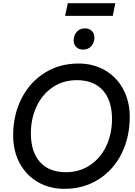

<svg xmlns="http://www.w3.org/2000/svg" viewBox="-20 -1179 855 1212"><path d="M63 -324Q63 -452 115 -555.5Q167 -659 261 -718.5Q355 -778 476 -778Q570 -778 643.5 -735Q717 -692 758 -615.5Q799 -539 799 -441Q799 -313 747.5 -209.5Q696 -106 602 -46.5Q508 13 386 13Q292 13 218.5 -30Q145 -73 104 -149.5Q63 -226 63 -324ZM396 -92Q482 -92 548.5 -136.5Q615 -181 651 -257.5Q687 -334 687 -428Q687 -545 629 -609Q571 -673 465 -673Q379 -673 313 -628.5Q247 -584 211 -507.5Q175 -431 175 -337Q175 -220 232.5 -156Q290 -92 396 -92ZM445 -924Q445 -956 464.5 -978Q484 -1000 517 -1000Q543 -1000 559.5 -984Q576 -968 576 -942Q576 -910 556.5 -888Q537 -866 504 -866Q478 -866 461.5 -882Q445 -898 445 -924ZM708 -1159 692 -1079H391L408 -1159Z"/></svg>

Font: Application Medium
Style: Italic
Weight: 500
Italic angle: -12°
Designer: Wei Huang
Foundry: Wei Huang
Version: Version 0.012